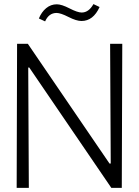

<svg xmlns="http://www.w3.org/2000/svg" viewBox="-20 -913 675 933"><path d="M61 0 63 -700.2H115.2L512.2 -118.2H518.1L515.1 -700.2H574.2L571.8 0H521L122.1 -585H117.2L120.1 0ZM255.9 -892.1Q279.3 -892.1 318.1 -872.1Q356.9 -852.1 377 -852.1Q411.1 -852.1 434.1 -893.1L463.9 -878.9Q433.1 -811 376 -811Q351.1 -811 312.7 -830.6Q274.4 -850.1 254.9 -850.1Q217.3 -850.1 199.2 -809.1L168.9 -823.2Q181.6 -854.5 204.3 -873.3Q227.1 -892.1 255.9 -892.1Z"/></svg>

Font: LT Hoop Light
Style: Regular
Weight: 300
Designer: Daniel Lyons
Foundry: LyonsType
Version: Version 1.000